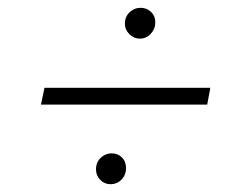

<svg xmlns="http://www.w3.org/2000/svg" viewBox="-20 -596 609 492"><path d="M85 -328 94 -371H519L511 -328ZM263 -124Q248 -124 237 -135Q226 -146 226 -162Q226 -180 238 -191.5Q250 -203 266 -203Q282 -203 292.5 -192.5Q303 -182 303 -165Q303 -148 291.5 -136Q280 -124 263 -124ZM338 -497Q323 -497 311.5 -508.5Q300 -520 300 -535Q300 -553 312 -564.5Q324 -576 340 -576Q356 -576 367 -565.5Q378 -555 378 -539Q378 -522 366.5 -509.5Q355 -497 338 -497Z"/></svg>

Font: Montserrat Thin Light
Style: Italic
Weight: 300
Italic angle: -11.3°
Version: Version 9.000